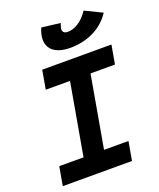

<svg xmlns="http://www.w3.org/2000/svg" viewBox="-168 -1042 946 1143"><g transform="rotate(-20 305.0 -470.0)"><path d="M28.3 0H466.8L487.8 -119.1H333L413.1 -574.2H567.9L588.9 -693.4H150.4L129.4 -574.2H283.2L203.1 -119.1H49.3ZM353.5 -758.3C459.5 -758.3 552.2 -802.7 604 -877.9L610.4 -887.2L502 -939.9L496.6 -932.1C462.4 -882.3 415.5 -853 371.1 -853C347.7 -853 335.9 -865.7 339.8 -886.7C341.3 -895.5 345.2 -906.7 349.6 -917L231.4 -931.6C225.1 -918.9 219.2 -900.9 216.3 -883.8C203.1 -804.7 253.9 -758.3 353.5 -758.3Z"/></g></svg>

Font: Cascadia Mono NF
Style: Bold Italic
Weight: 700
Italic angle: -10°
Monospace: yes
Designer: Aaron Bell
Foundry: Saja Typeworks
Version: Version 2404.023